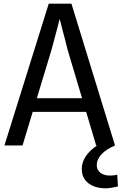

<svg xmlns="http://www.w3.org/2000/svg" viewBox="-20 -788 659 1040"><path d="M4 0 244 -768H367L603 0H501L346 -519Q342 -536 335 -563.5Q328 -591 320 -620.5Q312 -650 305.5 -677Q299 -704 294 -722H313Q308 -704 301 -676.5Q294 -649 286 -619Q278 -589 270.5 -561Q263 -533 258 -515L102 0ZM133 -182V-256H468V-182ZM550 232Q516 232 487 220.5Q458 209 440.5 186Q423 163 423 126Q423 92 444 59.5Q465 27 511 -4L603 0Q554 21 529 48.5Q504 76 504 106Q504 132 523.5 147.5Q543 163 575 163Q584 163 594 162Q604 161 615 158L619 222Q602 226 584.5 229Q567 232 550 232Z"/></svg>

Font: Yaldevi Medium
Style: Regular
Weight: 500
Designer: Sol Matas, Rajitha Manaperi, Kosala Senevirathne
Foundry: Mooniak
Version: Version 1.100